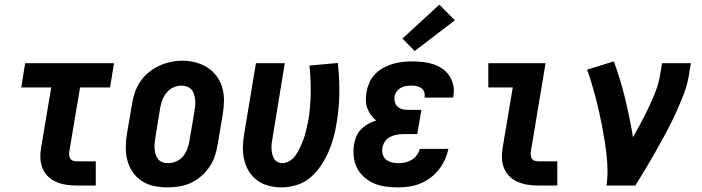

<svg xmlns="http://www.w3.org/2000/svg" viewBox="-20 -804 3040 832"><path d="M312 0Q289 0 266.5 -3.5Q244 -7 224 -15.5Q204 -24 188.5 -39Q173 -54 164.5 -74.5Q156 -95 155 -117.5Q154 -140 158 -163L202 -425H72L89 -530H474L457 -425H327L280 -146Q279 -138 280 -130Q281 -122 285 -116Q289 -110 296.5 -107.5Q304 -105 312 -105H395V0Z M705 8Q676 8 647.5 2Q619 -4 595.5 -19Q572 -34 556 -57Q540 -80 532.5 -107Q525 -134 525 -164Q525 -194 530 -223L552 -353Q556 -379 564.5 -403.5Q573 -428 588 -450.5Q603 -473 624.5 -490.5Q646 -508 670 -519Q694 -530 719.5 -535.5Q745 -541 771 -541Q800 -541 828 -533.5Q856 -526 879.5 -511Q903 -496 919.5 -473Q936 -450 943.5 -423Q951 -396 950.5 -366Q950 -336 945 -307L923 -177Q919 -151 910.5 -126.5Q902 -102 887 -80Q872 -58 851 -40Q830 -22 806 -11Q782 0 756 4Q730 8 705 8ZM708 -97Q726 -97 743.5 -104.5Q761 -112 773 -126.5Q785 -141 791.5 -158.5Q798 -176 801 -194L823 -324Q825 -336 826 -348.5Q827 -361 825.5 -373Q824 -385 820.5 -396.5Q817 -408 809 -416.5Q801 -425 789.5 -429Q778 -433 766 -433Q748 -433 731 -425Q714 -417 702 -402.5Q690 -388 683.5 -371Q677 -354 674 -336L653 -206Q651 -194 650 -181.5Q649 -169 650 -157Q651 -145 654.5 -134Q658 -123 665.5 -114Q673 -105 684 -101Q695 -97 708 -97Z M1200 8Q1172 8 1144.5 1Q1117 -6 1095 -22Q1073 -38 1059 -61Q1045 -84 1038.5 -110.5Q1032 -137 1032.5 -166Q1033 -195 1038 -223L1089 -530H1214L1161 -206Q1159 -195 1157.5 -183.5Q1156 -172 1156.5 -160.5Q1157 -149 1159.5 -138Q1162 -127 1167 -117.5Q1172 -108 1182 -102.5Q1192 -97 1203 -97Q1217 -97 1231 -104.5Q1245 -112 1255 -123.5Q1265 -135 1272 -148.5Q1279 -162 1285 -175.5Q1291 -189 1296 -203Q1301 -217 1304.5 -231Q1308 -245 1311 -259Q1314 -273 1317 -287Q1326 -346 1326.5 -404Q1327 -462 1321 -520L1444 -531Q1451 -467 1450.5 -402.5Q1450 -338 1439 -273Q1434 -240 1425.5 -208.5Q1417 -177 1403.5 -146Q1390 -115 1370.5 -86Q1351 -57 1324.5 -34.5Q1298 -12 1265 -2Q1232 8 1200 8Z M1705 8Q1678 8 1651.5 4.5Q1625 1 1601.5 -9Q1578 -19 1558.5 -36Q1539 -53 1527.5 -75.5Q1516 -98 1513 -124.5Q1510 -151 1514 -178Q1517 -196 1524.5 -213.5Q1532 -231 1545.5 -244.5Q1559 -258 1575.5 -267Q1592 -276 1610 -282Q1597 -292 1587 -306Q1577 -320 1571.5 -335.5Q1566 -351 1565.5 -369Q1565 -387 1568 -405Q1572 -426 1581 -446.5Q1590 -467 1605.5 -483Q1621 -499 1641 -510Q1661 -521 1681.5 -527Q1702 -533 1723.5 -535.5Q1745 -538 1765 -538Q1789 -538 1812 -535.5Q1835 -533 1856.5 -526Q1878 -519 1896.5 -506.5Q1915 -494 1927 -476Q1939 -458 1944 -435.5Q1949 -413 1945 -390Q1945 -387 1944.5 -385Q1944 -383 1943 -381H1819Q1819 -382 1819.5 -382.5Q1820 -383 1820 -384Q1822 -395 1818 -405.5Q1814 -416 1806 -422Q1798 -428 1787.5 -430.5Q1777 -433 1765 -433Q1754 -433 1742 -431.5Q1730 -430 1719 -424.5Q1708 -419 1700 -409Q1692 -399 1690 -387Q1688 -375 1691 -362.5Q1694 -350 1702.5 -342Q1711 -334 1723 -331Q1735 -328 1748 -328H1806L1788 -223H1731Q1721 -223 1711 -222Q1701 -221 1691.5 -218.5Q1682 -216 1672.5 -211.5Q1663 -207 1655.5 -200Q1648 -193 1643.5 -183.5Q1639 -174 1637 -164Q1635 -150 1638.5 -136Q1642 -122 1652.5 -113Q1663 -104 1677 -100.5Q1691 -97 1705 -97Q1720 -97 1735 -100Q1750 -103 1763.5 -111Q1777 -119 1786 -131.5Q1795 -144 1799 -159H1923Q1918 -135 1907.5 -112Q1897 -89 1881.5 -69Q1866 -49 1845 -33.5Q1824 -18 1800.5 -8.5Q1777 1 1753 4.5Q1729 8 1705 8ZM1777 -583 1724 -637 1884 -784 1951 -716Z M2312 0Q2289 0 2266.5 -3.5Q2244 -7 2224 -15.5Q2204 -24 2188.5 -39Q2173 -54 2164.5 -74.5Q2156 -95 2155 -117.5Q2154 -140 2158 -163L2202 -425H2096V-530H2344L2280 -146Q2279 -138 2280 -130Q2281 -122 2285 -116Q2289 -110 2296.5 -107.5Q2304 -105 2312 -105H2395V0Z M2608 0Q2613 -33 2612.5 -66Q2612 -99 2608.5 -131Q2605 -163 2600 -194.5Q2595 -226 2589 -257.5Q2583 -289 2576 -320Q2569 -351 2561 -381.5Q2553 -412 2544 -442Q2535 -472 2524 -502L2640 -538Q2669 -459 2689 -376.5Q2709 -294 2723 -209Q2741 -241 2758.5 -274Q2776 -307 2792 -340.5Q2808 -374 2821 -408Q2834 -442 2840 -477L2849 -530H2974L2965 -477Q2958 -435 2942 -393.5Q2926 -352 2907.5 -312Q2889 -272 2868 -232.5Q2847 -193 2825 -154Q2803 -115 2780 -76.5Q2757 -38 2733 0Z"/></svg>

Font: Iosevka Curly XBdObl
Style: Regular
Weight: 800
Italic angle: -9°
Monospace: yes
Designer: Belleve Invis
Foundry: Belleve Invis
Version: Version 11.1.0; ttfautohint (v1.8.3)